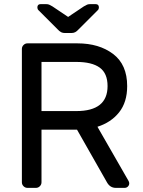

<svg xmlns="http://www.w3.org/2000/svg" viewBox="-20 -910 691 930"><path d="M86 0ZM596 -493Q596 -415 557 -366Q518 -317 452 -296L603 -33Q606 -27 606 -22Q606 -13 599.5 -6.5Q593 0 584 0H541Q513 0 498 -27L353 -282H181V-27Q181 -16 173 -8Q165 0 154 0H113Q102 0 94 -8Q86 -16 86 -27V-673Q86 -684 94 -692Q102 -700 113 -700H355Q460 -700 528 -648.5Q596 -597 596 -493ZM350 -372Q501 -372 501 -493Q501 -555 463 -582.5Q425 -610 350 -610H181V-372ZM258 -769 166 -861Q161 -866 161 -874Q161 -890 177 -890H203Q212 -890 218 -887.5Q224 -885 234 -879L310 -828L386 -879Q396 -885 402 -887.5Q408 -890 417 -890H443Q459 -890 459 -874Q459 -866 454 -861L362 -769Q352 -758 344 -754Q336 -750 325 -750H295Q284 -750 276 -754Q268 -758 258 -769Z"/></svg>

Font: Hezaedrus
Style: Regular
Weight: 400
Designer: Hubert & Fischer
Foundry: Hubert & Fischer
Version: Version 1.10;September 3, 2019;FontCreator 11.5.0.2425 64-bi